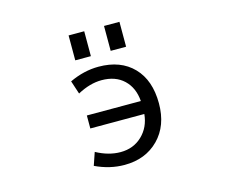

<svg xmlns="http://www.w3.org/2000/svg" viewBox="-105 -880 1209 1033"><g transform="rotate(-15 500.0 -363.5)"><path d="M339.8 -225.6V-297.9H640.6Q634.8 -373 588.4 -417Q542 -460.9 464.8 -460.9Q400.4 -460.9 330.1 -422.9L305.7 -497.1Q386.7 -535.2 467.8 -535.2Q590.8 -535.2 661.1 -462.4Q731.4 -389.6 731.4 -260.7Q731.4 -136.7 658.2 -62.5Q585 11.7 467.8 11.7Q385.7 11.7 305.7 -26.4L330.1 -97.7Q398.4 -60.5 464.8 -60.5Q537.1 -60.5 585.4 -106.9Q633.8 -153.3 640.6 -225.6ZM356.4 -600.6V-739.3H443.4V-600.6ZM553.7 -600.6V-739.3H639.6V-600.6Z"/></g></svg>

Font: Gen Shin Gothic Monospace Regular
Style: Regular
Weight: 400
Designer: [Source Han Sans]
Ryoko NISHIZUKA  (kana & ideographs); Paul D. Hunt (Latin, Greek & Cyrillic); Wenlong ZHANG  (bopomofo
Version: Version 1.002.20150607